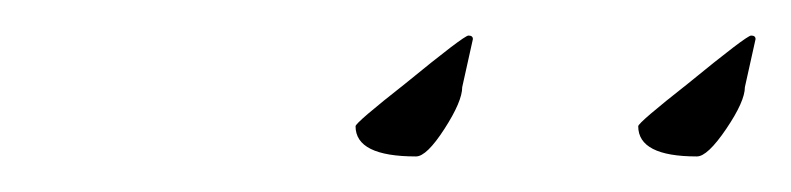

<svg xmlns="http://www.w3.org/2000/svg" viewBox="-20 -423 445 108"><path d="M246 -401 240 -374Q240 -366 230 -350.5Q220 -335 214 -335Q180 -335 180 -352Q180 -354 208 -376Q241 -403 243.5 -403Q246 -403 246 -401ZM405 -401 399 -374Q399 -366 388.5 -350.5Q378 -335 372 -335Q339 -335 339 -352Q339 -354 367 -376Q400 -403 402.5 -403Q405 -403 405 -401Z"/></svg>

Font: Allura
Style: Regular
Weight: 400
Designer: Robert E. Leuschke
Foundry: Robert E. Leuschke
Version: Version 1.004